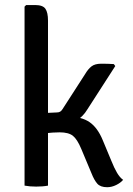

<svg xmlns="http://www.w3.org/2000/svg" viewBox="-20 -756 540 782"><path d="M175.5 0Q155.5 4 127.5 4Q101 4 80 0V-729L86.5 -735.5H123Q154.5 -735.5 165 -720.2Q175.5 -705 175.5 -672ZM433.5 -101Q445.5 -71 456.8 -52Q468 -33 481.5 -23.5Q471.5 -11.5 453.2 -2.5Q435 6.5 416.5 6.5Q389 6.5 376.2 -8Q363.5 -22.5 352.5 -50.5L311 -149.5Q294.5 -189 276.8 -203Q259 -217 223 -217Q209.5 -217 194.5 -216Q179.5 -215 161.5 -213L126.5 -209.5V-281H257.5Q312 -281 344.8 -258.5Q377.5 -236 398.5 -185ZM336.5 -311.5Q317 -278.5 288 -264Q259 -249.5 218.5 -249.5H136V-294.5L211 -298Q219.5 -298 225 -301.2Q230.5 -304.5 235 -312L326.5 -454Q338.5 -474.5 352.5 -485.5Q366.5 -496.5 392 -496.5Q406.5 -496.5 418.2 -496.2Q430 -496 443.5 -495L449.5 -487Z"/></svg>

Font: Signika Negative
Style: Regular
Weight: 400
Designer: Anna Giedry
Foundry: Anna Giedry
Version: Version 2.001